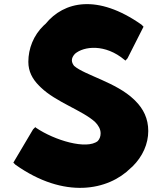

<svg xmlns="http://www.w3.org/2000/svg" viewBox="-20 -889 786 935"><path d="M617 -71 625 -78C675 -127 702 -189 702 -251C702 -312 678 -359 640 -397L633 -404C546 -488 393 -523 341 -568C335 -576 330 -585 330 -595C330 -606 335 -616 345 -627C388 -664 492 -677 587 -597L591 -594L601 -605L679 -759L669 -769C454 -920 291 -882 202 -773L193 -765C143 -717 118 -652 118 -588C118 -541 138 -504 170 -472L178 -464C252 -392 382 -351 443 -295C459 -279 470 -260 470 -240C470 -224 465 -212 456 -202C402 -159 246 -205 155 -267L152 -270L141 -259L45 -97L55 -87C293 82 507 39 617 -71Z"/></svg>

Font: Hussar Woodtype
Style: Ultra
Weight: 900
Foundry: Cannot Into Space Fonts
Version: Version 1.07